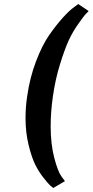

<svg xmlns="http://www.w3.org/2000/svg" viewBox="-20 -752 461 955"><path d="M369 -732 421 -697Q410 -686 403.5 -679Q397 -672 369 -632.5Q341 -593 321.5 -550.5Q302 -508 278.5 -432.5Q255 -357 243 -272Q232 -195 232 -124Q232 -35 250 33.5Q268 102 286 126L303 149L245 183Q239 179 230 171Q221 163 197 133Q173 103 155 66.5Q137 30 122 -32Q107 -94 107 -164Q107 -220 115 -272Q128 -365 159 -446.5Q190 -528 225 -578Q260 -628 293 -664.5Q326 -701 348 -716Z"/></svg>

Font: Arsenal
Style: Bold Italic
Weight: 700
Italic angle: -9°
Designer: Andrij Shevchenko
Foundry: Stairsfor.com
Version: Version 1.000